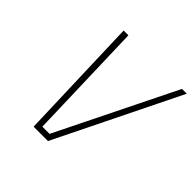

<svg xmlns="http://www.w3.org/2000/svg" viewBox="-179 -861 1021 1021"><g transform="rotate(45 332.0 -350.0)"><path d="M628 -700H664L320 0H212L189 -700H225L245 -33H299Z"/></g></svg>

Font: TitilliumWebThinItalic
Style: Thin Italic
Weight: 200
Italic angle: -13°
Version: Version 1.001;PS 57.000;hotconv 1.0.70;makeotf.lib2.5.55311